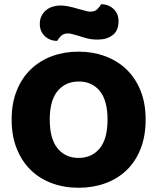

<svg xmlns="http://www.w3.org/2000/svg" viewBox="-20 -869 743 907"><path d="M35 -304Q35 -382 59.5 -442Q84 -502 126.5 -542.5Q169 -583 226.5 -604Q284 -625 351 -625Q418 -625 475.5 -604Q533 -583 576 -542.5Q619 -502 643.5 -442Q668 -382 668 -304Q668 -226 644 -165.5Q620 -105 577.5 -64.5Q535 -24 477 -3Q419 18 351 18Q283 18 225 -3.5Q167 -25 125 -66Q83 -107 59 -167Q35 -227 35 -304ZM215 -304Q215 -213 252 -168Q289 -123 351 -123Q414 -123 451 -168Q488 -213 488 -304Q488 -394 451.5 -439Q415 -484 352 -484Q290 -484 252.5 -439.5Q215 -395 215 -304ZM357 -825Q375 -820 387 -817Q399 -814 407 -814Q429 -814 441 -827Q453 -840 458 -849Q493 -849 516.5 -826.5Q540 -804 540 -769Q540 -724 512 -703Q484 -682 442 -682Q428 -682 414 -683.5Q400 -685 383 -690L343 -702Q329 -706 319.5 -708.5Q310 -711 301 -711Q279 -711 267.5 -698.5Q256 -686 250 -676Q215 -676 191.5 -698.5Q168 -721 168 -756Q168 -778 176.5 -794.5Q185 -811 199 -822Q213 -833 230.5 -838Q248 -843 266 -843Q279 -843 297.5 -840Q316 -837 357 -825Z"/></svg>

Font: Baloo Paaji
Style: Regular
Weight: 400
Designer: Shuchita Grover and Ek Type
Foundry: Ek Type
Version: Version 1.007;PS 1.000;hotconv 1.0.88;makeotf.lib2.5.647800